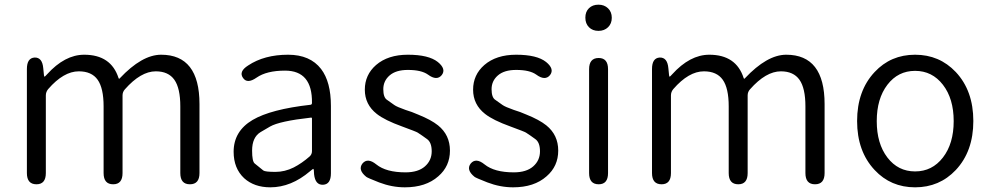

<svg xmlns="http://www.w3.org/2000/svg" viewBox="-20 -788 4234 821"><path d="M136 0Q95 0 95 -48V-493Q95 -540 128 -542Q161 -543 165 -496L168 -466Q169 -460 170.5 -460Q172 -460 181 -470Q257 -554 340 -554Q455 -554 487 -454Q489 -449 492 -453Q587 -554 669 -554Q833 -554 833 -343V-48Q833 0 792 0Q751 0 751 -48V-333Q751 -411 725.5 -447Q700 -483 646 -483Q582 -483 514 -406Q504 -395 504 -380V-48Q504 0 464 0Q423 0 423 -48V-333Q423 -411 397.5 -447Q372 -483 317 -483Q252 -483 186 -407Q176 -395 176 -380V-48Q176 0 136 0Z M1136 13Q1067 13 1024 -26Q979 -68 979 -139Q979 -227 1060 -275Q1138 -321 1308 -340Q1314 -341 1314 -348Q1316 -486 1199 -486Q1120 -486 1077 -456Q1037 -428 1019 -455Q1000 -482 1041 -508Q1110 -554 1212 -554Q1306 -554 1353 -493Q1395 -438 1395 -335V-47Q1395 0 1362 2Q1328 4 1323 -43L1322 -60Q1321 -66 1319.5 -66Q1318 -66 1306 -56Q1225 13 1136 13ZM1158 -53Q1198 -53 1236 -72Q1271 -90 1304 -119Q1314 -128 1314 -142V-281Q1314 -286 1309 -285Q1175 -270 1135 -247Q1114 -235 1094 -223Q1058 -201 1058 -144Q1058 -98 1069 -89Q1087 -74 1106 -59Q1114 -53 1158 -53Z M1711 13Q1656 13 1601 -8Q1550 -28 1546 -32Q1509 -62 1530 -89Q1552 -115 1589 -85Q1631 -51 1714 -51Q1768 -51 1797 -76.5Q1826 -102 1826 -141Q1826 -180 1805 -194Q1786 -208 1766 -221Q1760 -225 1700 -247Q1625 -274 1591 -301Q1540 -341 1540 -404.5Q1540 -468 1588 -510Q1639 -554 1724 -554Q1813 -554 1852 -523Q1889 -493 1869 -467Q1848 -441 1810 -469Q1782 -489 1724 -489Q1673 -489 1646 -465.5Q1619 -442 1619 -406.5Q1619 -371 1635 -361Q1655 -347 1666 -339Q1677 -331 1714 -318Q1737 -310 1741 -309Q1745 -307 1768 -298Q1823 -276 1853 -252Q1904 -211 1904 -144Q1904 -77 1854 -34Q1801 13 1711 13Z M2174 13Q2119 13 2064 -8Q2013 -28 2009 -32Q1972 -62 1993 -89Q2015 -115 2052 -85Q2094 -51 2177 -51Q2231 -51 2260 -76.5Q2289 -102 2289 -141Q2289 -180 2268 -194Q2249 -208 2229 -221Q2223 -225 2163 -247Q2088 -274 2054 -301Q2003 -341 2003 -404.5Q2003 -468 2051 -510Q2102 -554 2187 -554Q2276 -554 2315 -523Q2352 -493 2332 -467Q2311 -441 2273 -469Q2245 -489 2187 -489Q2136 -489 2109 -465.5Q2082 -442 2082 -406.5Q2082 -371 2098 -361Q2118 -347 2129 -339Q2140 -331 2177 -318Q2200 -310 2204 -309Q2208 -307 2231 -298Q2286 -276 2316 -252Q2367 -211 2367 -144Q2367 -77 2317 -34Q2264 13 2174 13Z M2540 0Q2499 0 2499 -48V-492Q2499 -540 2540 -540Q2580 -540 2580 -492V-48Q2580 0 2540 0ZM2539 -656Q2514 -656 2498.5 -671.5Q2483 -687 2483 -712.5Q2483 -738 2498.5 -753Q2514 -768 2539 -768Q2564 -768 2580 -752.5Q2596 -737 2596 -712Q2596 -687 2580 -671.5Q2564 -656 2539 -656Z M2809 0Q2768 0 2768 -48V-493Q2768 -540 2801 -542Q2834 -543 2838 -496L2841 -466Q2842 -460 2843.5 -460Q2845 -460 2854 -470Q2930 -554 3013 -554Q3128 -554 3160 -454Q3162 -449 3165 -453Q3260 -554 3342 -554Q3506 -554 3506 -343V-48Q3506 0 3465 0Q3424 0 3424 -48V-333Q3424 -411 3398.5 -447Q3373 -483 3319 -483Q3255 -483 3187 -406Q3177 -395 3177 -380V-48Q3177 0 3137 0Q3096 0 3096 -48V-333Q3096 -411 3070.5 -447Q3045 -483 2990 -483Q2925 -483 2859 -407Q2849 -395 2849 -380V-48Q2849 0 2809 0Z M3720 -61Q3645 -141 3645 -270.5Q3645 -400 3720 -480Q3789 -554 3893 -554Q3997 -554 4067 -480Q4142 -400 4142 -270.5Q4142 -141 4067 -61Q3997 13 3893 13Q3789 13 3720 -61ZM3774.5 -114.5Q3820 -55 3893 -55Q3966 -55 4012 -114.5Q4058 -174 4058 -270Q4058 -366 4012 -425.5Q3966 -485 3893 -485Q3820 -485 3774.5 -425.5Q3729 -366 3729 -270Q3729 -174 3774.5 -114.5Z"/></svg>

Font: Resource Han Rounded JP Normal
Style: Regular
Weight: 350
Designer: Cyano Hao (round all glyphs); Ryoko NISHIZUKA 西塚涼子 (kana, bopomofo & ideographs); Paul D. Hunt (Latin, Greek & Cyrillic)
Foundry: Cyano Hao
Version: 0.990